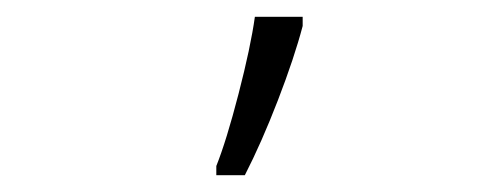

<svg xmlns="http://www.w3.org/2000/svg" viewBox="-20 -815 572 229"><path d="M238 -617Q250 -647 264.5 -703Q279 -759 284 -795H341V-784Q331 -746 311.5 -695.5Q292 -645 272 -606H238Z"/></svg>

Font: Noto Sans Display Light Narrow
Style: Regular
Weight: 300
Width: 4
Designer: Monotype Design team
Foundry: Monotype Imaging Inc.
Version: Version 1.000